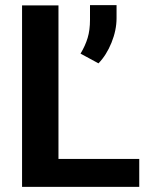

<svg xmlns="http://www.w3.org/2000/svg" viewBox="-20 -732 587 752"><path d="M209 -109.4H525.4V0H66.4V-710.9H209ZM436.5 -661.1Q436.5 -613.8 416.7 -564.9Q397 -516.1 365.7 -483.9L295.4 -522Q314 -552.7 323.2 -583.3Q332.5 -613.8 332.5 -654.3V-711.9H436.5Z"/></svg>

Font: Roboto Web
Style: Bold
Weight: 700
Designer: Google
Version: Version 1.200310; 2013